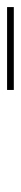

<svg xmlns="http://www.w3.org/2000/svg" viewBox="228 -1138 60 556"><g transform="rotate(-90 258.0 -860.0)"><path d="M275.5 -850V-869.5H515.5V-850Z"/></g></svg>

Font: Bodoni Moda
Style: Italic
Weight: 400
Italic angle: -13°
Designer: Owen Earl
Foundry: indestructible type
Version: Version 2.005